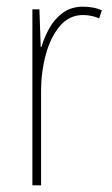

<svg xmlns="http://www.w3.org/2000/svg" viewBox="-20 -648 336 575"><path d="M229 -628Q243 -628 257.5 -625.5Q272 -623 285 -617L277 -593Q268 -597 255.5 -600Q243 -603 229 -603Q187 -603 159 -569.5Q131 -536 117 -484Q103 -432 103 -376V-93H77V-620H98L102 -507H104Q112 -535 127.5 -563Q143 -591 168 -609.5Q193 -628 229 -628Z"/></svg>

Font: Noto Sans Telugu UI Condensed Thin
Style: Regular
Weight: 100
Width: 3
Designer: Jelle Bosma - Monotype Design Team
Foundry: Monotype Imaging Inc.
Version: Version 2.005; ttfautohint (v1.8.4.7-5d5b)